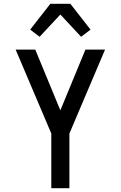

<svg xmlns="http://www.w3.org/2000/svg" viewBox="-20 -998 640 1018"><path d="M252 0V-290L63 -735H167L300 -413L433 -735H537L348 -290V0ZM190 -803 140 -841 247 -978H353L460 -841L410 -803L300 -921Z"/></svg>

Font: Iosevka Fixed Medium Extended
Style: Regular
Weight: 500
Width: 7
Monospace: yes
Designer: Belleve Invis
Foundry: Belleve Invis
Version: Version 24.1.1; ttfautohint (v1.8.4)